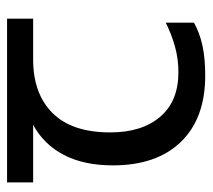

<svg xmlns="http://www.w3.org/2000/svg" viewBox="-48 -528 587 530"><g transform="rotate(-90 245.0 -263.5)"><path d="M301 10Q183 10 118 -57Q53 -124 53 -245Q53 -325 82 -380.5Q111 -436 165 -465H6V-537H458V-465H345Q251 -465 197.5 -411.5Q144 -358 144 -252Q144 -165 187 -114.5Q230 -64 310 -64Q347 -64 381 -73.5Q415 -83 447 -99V-21Q418 -5 383 2.5Q348 10 301 10Z"/></g></svg>

Font: uoriya05
Style: Book
Weight: 400
Designer: Jelle Bosma - Monotype Design Team
Foundry: Monotype Imaging Inc.
Version: Version 2.003